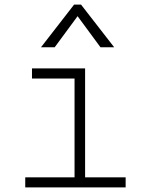

<svg xmlns="http://www.w3.org/2000/svg" viewBox="-20 -815 626 835"><path d="M89.8 0V-43.9H304.2V-473.6H119.1V-517.6H350.1V-43.9H526.4V0ZM158.2 -609.4 302.2 -794.9H332.5L476.6 -609.4H417L317.4 -744.6L217.8 -609.4Z"/></svg>

Font: Cascadia Code NF ExtraLight
Style: Regular
Weight: 200
Monospace: yes
Designer: Aaron Bell
Foundry: Saja Typeworks
Version: Version 2404.023; ttfautohint (v1.8.4)